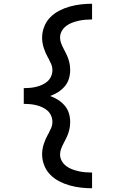

<svg xmlns="http://www.w3.org/2000/svg" viewBox="-20 -853 640 1026"><path d="M472 153Q442 153 412 149.5Q382 146 353 138Q324 130 297 116Q270 102 249 81Q228 60 216.5 31Q205 2 205 -28Q205 -56 214 -83.5Q223 -111 237 -136L238 -137Q246 -152 253 -168Q260 -184 260 -202Q260 -219 253 -235Q246 -251 233.5 -262Q221 -273 205.5 -280Q190 -287 173.5 -291Q157 -295 140.5 -296.5Q124 -298 107 -298V-382Q124 -382 140.5 -383.5Q157 -385 173.5 -389Q190 -393 205.5 -400Q221 -407 233.5 -418Q246 -429 253 -445Q260 -461 260 -478Q260 -496 253 -512Q246 -528 238 -543L237 -544Q223 -569 214 -596.5Q205 -624 205 -652Q205 -682 216.5 -711Q228 -740 249 -761Q270 -782 297 -796Q324 -810 353 -818Q382 -826 412 -829.5Q442 -833 472 -833V-749Q454 -749 436 -747.5Q418 -746 400 -742Q382 -738 365 -731.5Q348 -725 333.5 -714Q319 -703 310 -687Q301 -671 301 -652Q301 -637 306.5 -622.5Q312 -608 319 -594.5Q326 -581 333 -567Q340 -553 345 -538.5Q350 -524 352.5 -509Q355 -494 355 -478Q355 -455 348 -432Q341 -409 325.5 -391Q310 -373 290 -360.5Q270 -348 248 -340Q270 -332 290 -319.5Q310 -307 325.5 -289Q341 -271 348 -248Q355 -225 355 -202Q355 -186 352.5 -171Q350 -156 345 -141.5Q340 -127 333 -113Q326 -99 319 -85.5Q312 -72 306.5 -57.5Q301 -43 301 -28Q301 -9 310 7Q319 23 333.5 34Q348 45 365 51.5Q382 58 400 62Q418 66 436 67.5Q454 69 472 69Z"/></svg>

Font: Iosevka Medium Extended
Style: Regular
Weight: 500
Width: 7
Monospace: yes
Designer: Belleve Invis
Foundry: Belleve Invis
Version: Version 32.5.0; ttfautohint (v1.8.4)